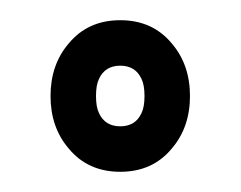

<svg xmlns="http://www.w3.org/2000/svg" viewBox="-20 -595 238 190"><path d="M150 -552Q168 -531 168 -500Q168 -469 150 -448Q131 -425 99 -425Q67 -425 48 -448Q30 -469 30 -500Q30 -531 48 -552Q67 -575 99 -575Q131 -575 150 -552ZM120 -483Q123 -489 123 -500Q123 -511 120 -517Q114 -530 99 -530Q84 -530 78 -517Q75 -511 75 -500Q75 -489 78 -483Q84 -470 99 -470Q114 -470 120 -483Z"/></svg>

Font: Venice Serif Bold
Style: Regular
Weight: 700
Designer: Bruno Pierini
Foundry: Unio | Creative Solutions
Version: Version 1.000;PS 001.000;hotconv 1.0.70;makeotf.lib2.5.58329